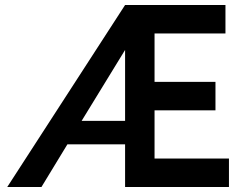

<svg xmlns="http://www.w3.org/2000/svg" viewBox="-20 -749 998 769"><path d="M481 -729H883V-615H599V-421H843V-307H599V-114H897V0H481V-171H250L146 0H9ZM481 -265V-549L307 -265Z"/></svg>

Font: Reem Kufi Medium
Style: Regular
Weight: 500
Designer: Khaled Hosny
Version: Version 1.001